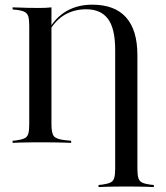

<svg xmlns="http://www.w3.org/2000/svg" viewBox="-20 -602 701 809"><path d="M103.2 -201.6V-492.7Q103.2 -519.4 99.2 -532.7Q95.2 -546 83.5 -552Q71.8 -558.1 49.2 -560.5L33.1 -562.1V-571Q44.4 -571 60.5 -570.2Q76.6 -569.4 97.2 -569Q117.7 -568.5 140.3 -568.5H149.2Q174.2 -568.5 196.8 -571V-201.6ZM140.3 -2.4Q117.7 -2.4 97.2 -2Q76.6 -1.6 60.5 -1.2Q44.4 -0.8 33.1 0V-8.9L49.2 -10.5Q71.8 -13.7 83.5 -19.4Q95.2 -25 99.2 -38.7Q103.2 -52.4 103.2 -78.2V-201.6H196.8V-78.2Q196.8 -40.3 207.3 -27.8Q217.7 -15.3 254.8 -11.3L279.8 -8.9V0Q266.9 -0.8 248 -1.2Q229 -1.6 205.2 -2Q181.5 -2.4 156.5 -2.4H150ZM465.3 -201.6V-391.9Q465.3 -481.5 435.1 -522.2Q404.8 -562.9 343.5 -562.9Q294.4 -562.9 255.2 -541.1Q216.1 -519.4 187.1 -471L185.5 -478.2Q216.1 -530.6 262.5 -556.5Q308.9 -582.3 368.5 -582.3Q463.7 -582.3 511.3 -528.6Q558.9 -475 558.9 -370.2V-201.6ZM502.4 183.9Q479.8 183.9 459.3 184.3Q438.7 184.7 422.6 185.1Q406.5 185.5 395.2 186.3V177.4L411.3 175.8Q433.9 172.6 445.6 166.9Q457.3 161.3 461.3 147.6Q465.3 133.9 465.3 108.1V-201.6H558.9V108.1Q558.9 133.9 562.9 147.6Q566.9 161.3 578.2 166.9Q589.5 172.6 612.1 175.8L628.2 177.4V186.3Q617.7 185.5 601.2 185.1Q584.7 184.7 564.5 184.3Q544.4 183.9 521 183.9H512.1Z"/></svg>

Font: Playfair 144pt SemiCondensed Medium
Style: Regular
Weight: 500
Width: 4
Designer: Claus Eggers Sørensen
Foundry: Claus Eggers Sørensen
Version: Version 2.203